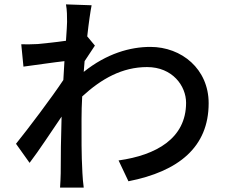

<svg xmlns="http://www.w3.org/2000/svg" viewBox="-20 -818 1040 876"><path d="M378 -652C385 -716 393 -769 398 -794L281 -798C286 -771 286 -743 286 -718C286 -707 284 -675 281 -632C233 -625 182 -620 151 -617C123 -616 102 -615 77 -616L87 -514C148 -522 228 -534 274 -539L269 -453C216 -373 108 -230 53 -162L115 -75C158 -131 215 -219 261 -286C258 -174 257 -120 257 -27C257 -11 255 21 254 38H362C359 18 357 -10 356 -29C351 -120 352 -189 352 -276C352 -308 353 -342 355 -378C443 -459 538 -512 651 -512C767 -512 829 -426 829 -349C829 -186 692 -110 521 -86L566 9C795 -36 932 -147 932 -347C932 -503 809 -604 666 -604C574 -604 467 -574 362 -490C363 -506 365 -523 366 -539C382 -564 400 -591 413 -610Z"/></svg>

Font: Spoqa Han Sans Neo Medium
Style: Regular
Weight: 500
Designer: [Spoqa Han Sans Neo] Dong-huui Kim  Younghwa Kang  Yujin Lee  [Noto Sans] Ryoko NISHIZUKA  (kana & ideographs); Paul D. 
Foundry: Spoqa (http://www.spoqa-han-sans.com)
Version: Version 1.000